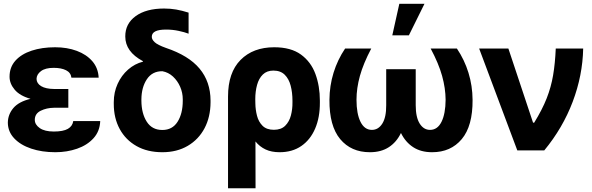

<svg xmlns="http://www.w3.org/2000/svg" viewBox="-20 -806 3173 1029"><path d="M269.5 -329.1H346.2V-228.5H269.5Q229.5 -228 198 -212.4Q166.5 -196.8 166.5 -163.6Q166.5 -138.2 192.9 -119.6Q219.2 -101.1 268.6 -101.1Q318.8 -101.1 343.8 -115.5Q368.7 -129.9 372.6 -157.2H517.1Q515.1 -102.5 481.2 -65.2Q447.3 -27.8 393.1 -9Q338.9 9.8 276.4 9.8Q204.6 9.8 147.2 -9.5Q89.8 -28.8 56.2 -64.5Q22.5 -100.1 22 -148.4Q22.5 -192.4 51.5 -226.8Q80.6 -261.2 143.6 -276.4Q86.4 -292.5 58.8 -325.2Q31.2 -357.9 31.2 -395Q31.2 -445.8 62.7 -481Q94.2 -516.1 149.4 -534.4Q204.6 -552.7 275.4 -552.7Q339.8 -552.7 391.6 -533.4Q443.4 -514.2 474.9 -477.8Q506.3 -441.4 508.8 -389.6H362.8Q359.4 -417 333.7 -429.7Q308.1 -442.4 267.6 -442.4Q222.7 -442.4 199.5 -424.8Q176.3 -407.2 175.8 -383.3Q176.3 -358.9 200.7 -344.2Q225.1 -329.6 269.5 -329.1Z M651.4 -610.4Q650.9 -678.7 707 -719.5Q763.2 -760.3 859.4 -760.3Q893.6 -760.3 924.6 -754.9Q955.6 -749.5 990.7 -738.3V-625.5Q969.2 -633.8 937 -640.6Q904.8 -647.5 871.1 -647.5Q793 -647.9 793.5 -608.4Q793.5 -594.2 809.3 -579.6Q825.2 -564.9 869.1 -549.3Q991.2 -508.3 1049.6 -438.2Q1107.9 -368.2 1108.4 -267.1V-257.3Q1107.9 -178.7 1076.2 -118.7Q1044.4 -58.6 986.3 -24.4Q928.2 9.8 850.1 9.8Q770 9.8 711.7 -23.2Q653.3 -56.2 621.6 -114.5Q589.8 -172.9 589.8 -249V-258.8Q589.8 -311.5 610.4 -356.7Q630.9 -401.9 666.5 -433.1Q702.1 -464.4 746.6 -475.6L745.6 -478.5Q651.4 -528.8 651.4 -610.4ZM737.8 -273.9V-266.1Q738.3 -197.8 766.6 -153.6Q794.9 -109.4 850.1 -109.4Q903.8 -109.4 931.6 -153.3Q959.5 -197.3 959.5 -266.1V-273.9Q959.5 -308.6 945.6 -340.8Q931.6 -373 907 -395.8Q882.3 -418.5 850.1 -424.3Q795.9 -424.8 767.1 -381.3Q738.3 -337.9 737.8 -273.9Z M1202.1 203.1V-288.6Q1202.1 -417 1269.3 -484.9Q1336.4 -552.7 1449.7 -552.7Q1539.1 -552.7 1592.8 -513.7Q1646.5 -474.6 1670.4 -409.7Q1694.3 -344.7 1694.3 -266.6V-256.8Q1694.8 -176.8 1668.9 -116.7Q1643.1 -56.6 1594.7 -23.4Q1546.4 9.8 1478.5 9.8Q1434.6 9.8 1403.1 -5.1Q1371.6 -20 1349.1 -47.9L1349.6 203.1ZM1348.1 -274.4 1348.6 -250.5Q1349.1 -217.8 1357.4 -185.5Q1365.7 -153.3 1387.2 -131.8Q1408.7 -110.4 1447.8 -110.4Q1486.8 -110.4 1508.5 -132.1Q1530.3 -153.8 1539.1 -187.5Q1547.9 -221.2 1547.4 -256.8V-266.6Q1547.4 -310.1 1537.8 -346.7Q1528.3 -383.3 1505.9 -405.5Q1483.4 -427.7 1445.3 -427.7Q1410.2 -427.7 1388.7 -406.7Q1367.2 -385.7 1357.7 -350.8Q1348.1 -315.9 1348.1 -274.4Z M1829.6 -545.9H1969.7Q1927.2 -465.3 1908.9 -399.2Q1890.6 -333 1890.6 -271.5Q1890.6 -196.3 1912.1 -153.1Q1933.6 -109.9 1973.1 -109.9Q2007.8 -109.9 2029.1 -143.8Q2050.3 -177.7 2049.8 -242.2V-435.1H2208V-242.2Q2208 -177.7 2229.2 -143.8Q2250.5 -109.9 2284.7 -109.9Q2324.7 -109.9 2346.2 -153.1Q2367.7 -196.3 2368.2 -271.5Q2367.7 -333 2349.4 -399.2Q2331.1 -465.3 2288.1 -545.9H2428.7Q2469.2 -485.8 2490.7 -416Q2512.2 -346.2 2512.7 -271Q2513.7 -130.9 2454.8 -60.5Q2396 9.8 2295.9 9.8Q2235.8 9.8 2194.3 -17.3Q2152.8 -44.4 2128.9 -93.3Q2105.5 -44.4 2064 -17.3Q2022.5 9.8 1962.4 9.8Q1861.8 9.8 1803.2 -60.5Q1744.6 -130.9 1745.6 -271Q1746.1 -346.2 1767.6 -416Q1789.1 -485.8 1829.6 -545.9ZM2082.5 -616.7 2120.1 -785.6H2254.9L2171.4 -616.7Z M2752.4 0 2547.9 -545.9H2704.6L2836.9 -148.4H2842.8Q2886.2 -218.8 2909.9 -279.1Q2933.6 -339.4 2944.3 -402.8Q2955.1 -466.3 2958.5 -545.9H3105.5Q3102.5 -401.4 3049.3 -260.7Q2996.1 -120.1 2897 0Z"/></svg>

Font: Inter Tight
Style: Bold
Weight: 700
Designer: Rasmus Andersson
Foundry: rsms
Version: Version 3.004; ttfautohint (v1.8.4.7-5d5b)